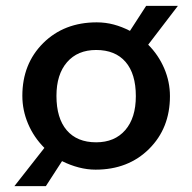

<svg xmlns="http://www.w3.org/2000/svg" viewBox="-20 -562 654 653"><path d="M558 -235Q558 -126 487 -55.5Q416 15 305 15Q277 15 248 7.5Q219 0 191 -14L136 71H29L131 -59Q95 -95 75.5 -141Q56 -187 56 -236Q56 -345 127 -415.5Q198 -486 309 -486Q339 -486 367 -478.5Q395 -471 422 -457L477 -542H585L484 -410Q519 -375 538.5 -329.5Q558 -284 558 -235ZM307 -392Q244 -392 208 -350.5Q172 -309 172 -236Q172 -160 207 -119Q242 -78 307 -78Q370 -78 406 -119.5Q442 -161 442 -235Q442 -311 407 -351.5Q372 -392 307 -392Z"/></svg>

Font: Intel One Mono Medium
Style: Regular
Weight: 500
Monospace: yes
Designer: Fred Shallcrass
Foundry: Frere-Jones Type LLC
Version: Version 1.400;hotconv 1.1.0;makeotfexe 2.6.0;FJTRelease1.4